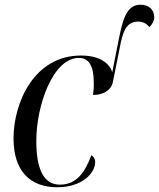

<svg xmlns="http://www.w3.org/2000/svg" viewBox="-20 -779 670 809"><path d="M221 10C328 10 381 -51 381 -96C381 -110 374 -120 365 -125C338 -53 303 -1 232 -1C164 -1 133 -66 133 -185C133 -337 204 -535 312 -535C356 -535 375 -499 375 -432C376 -414 374 -395 372 -379C424 -379 453 -406 457 -440L489 -600C502 -663 523 -688 563 -688C581 -688 598 -680 609 -665C622 -676 630 -692 630 -706C630 -739 606 -759 573 -759C523 -759 502 -720 483 -626L453 -475C440 -514 399 -545 321 -545C123 -545 37 -345 37 -196C37 -57 108 10 221 10Z"/></svg>

Font: Noto Serif Display SemiCondensed
Style: Italic
Weight: 400
Width: 4
Italic angle: -12°
Designer: Monotype Design Team
Foundry: Monotype Imaging Inc.
Version: Version 2.009